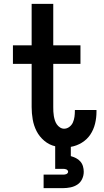

<svg xmlns="http://www.w3.org/2000/svg" viewBox="-20 -755 540 995"><path d="M206 220V150H306Q311 150 315 149.5Q319 149 323 147.5Q327 146 330 142.5Q333 139 333 135Q333 131 330 127.5Q327 124 323 122.5Q319 121 315 120.5Q311 120 306 120H266V3Q235 -4 209.5 -25.5Q184 -47 169.5 -75.5Q155 -104 149.5 -136Q144 -168 144 -200V-424H47V-520H144V-735H256V-520H397V-424H256V-200Q256 -188 256.5 -176.5Q257 -165 259 -153.5Q261 -142 264.5 -131Q268 -120 274.5 -110.5Q281 -101 291 -94.5Q301 -88 312 -88Q327 -88 339.5 -97.5Q352 -107 358 -121Q364 -135 366 -150Q368 -165 368 -180Q368 -181 368 -182.5Q368 -184 368 -185H480Q480 -182 480 -179.5Q480 -177 480 -175Q480 -144 472.5 -113.5Q465 -83 448 -57.5Q431 -32 404 -15.5Q377 1 347 6V54Q361 58 374 64.5Q387 71 396.5 82Q406 93 410 107Q414 121 414 135Q414 155 405.5 173Q397 191 381 201.5Q365 212 345.5 216Q326 220 306 220Z"/></svg>

Font: Zed Mono
Style: Bold
Weight: 700
Monospace: yes
Designer: Belleve Invis
Foundry: Belleve Invis
Version: Version 1.0.0; ttfautohint (v1.8.4)